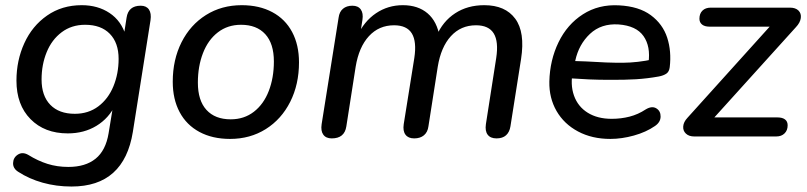

<svg xmlns="http://www.w3.org/2000/svg" viewBox="-20 -516 3053 726"><path d="M49 133.7Q28.7 121 29.5 100.3Q30.2 79.6 47.7 68.5Q65.3 57.3 86.9 69.7Q123.1 92.2 159.7 103.7Q196.3 115.2 238.4 115.2Q303 115.2 341.4 84.1Q379.8 53.1 390.6 -11.9L408.5 -121.1L416.5 -120.1Q391.7 -68.7 344.7 -40.2Q297.7 -11.6 236.4 -11.6Q148.5 -11.6 95.4 -65.6Q42.2 -119.6 42.2 -211.1Q42.2 -287.4 72 -352.7Q101.7 -418 158 -457.2Q214.2 -496.4 289 -496.4Q349.9 -496.4 394.3 -466.8Q438.8 -437.3 455.8 -380.8L445.3 -363.3L458.6 -449Q465.3 -494.4 512 -494.4Q533.3 -494.4 543.1 -480.1Q553 -465.7 549.1 -439.3L482.3 -17Q465.7 85.6 408 137.4Q350.3 189.3 250.4 189.3Q192.9 189.3 141.3 174.8Q89.7 160.3 49 133.7ZM428.5 -293.5Q428.5 -354.1 395.2 -388.2Q361.9 -422.3 302 -422.3Q250.7 -422.3 213.2 -394.1Q175.7 -366 156.5 -318.7Q137.2 -271.5 137.2 -215.5Q137.2 -153.7 170.2 -119.7Q203.2 -85.7 263 -85.7Q314.4 -85.7 351.9 -113.9Q389.3 -142.1 408.9 -189.8Q428.5 -237.5 428.5 -293.5Z M633.2 -206.9Q633.2 -290.3 666.4 -356.2Q699.6 -422 758.8 -459.2Q818 -496.4 894 -496.4Q960.5 -496.4 1009.6 -470.1Q1058.6 -443.9 1084.6 -395Q1110.6 -346.1 1110.6 -280.2Q1110.6 -196.9 1077.4 -131Q1044.2 -65.1 985 -27.9Q925.8 9.3 849.8 9.3Q783.3 9.3 734.3 -17Q685.2 -43.3 659.2 -92.1Q633.2 -141 633.2 -206.9ZM1015.6 -283.5Q1015.6 -351.1 983.1 -386.7Q950.6 -422.3 891.4 -422.3Q840.7 -422.3 803.7 -393.6Q766.7 -365 747.5 -315.1Q728.2 -265.2 728.2 -203.6Q728.2 -136 760.7 -100.4Q793.2 -64.8 852.4 -64.8Q903.1 -64.8 940.1 -93.5Q977.1 -122.2 996.3 -172Q1015.6 -221.9 1015.6 -283.5Z M1196.2 -46.6 1260.3 -449Q1263.2 -471.5 1276.9 -482.9Q1290.6 -494.4 1312.5 -494.4Q1334.1 -494.4 1344.2 -480.2Q1354.3 -466 1350.5 -441.2L1338.2 -362.4L1330.1 -378.4Q1356.7 -435.7 1401.9 -466Q1447.1 -496.4 1503.3 -496.4Q1560.8 -496.4 1597 -465.4Q1633.2 -434.4 1642.6 -374.9L1630 -379Q1654.2 -435.3 1701 -465.8Q1747.7 -496.4 1811.2 -496.4Q1890.5 -496.4 1928.2 -445.3Q1966 -394.3 1950.3 -293.1L1910.1 -38.2Q1906.6 -16.3 1893.5 -4.5Q1880.4 7.3 1857.5 7.3Q1834.4 7.3 1823.9 -6.8Q1813.5 -20.8 1817.3 -46.6L1856.3 -296.6Q1865.8 -358.6 1847 -389.5Q1828.2 -420.4 1779.8 -420.4Q1722.5 -420.4 1684.9 -379.2Q1647.3 -338 1635.2 -263.4L1600 -38.2Q1597.1 -16.3 1583.1 -4.5Q1569.1 7.3 1546.2 7.3Q1523.6 7.3 1513.2 -6.8Q1502.7 -20.8 1506.6 -46.6L1546.6 -296.6Q1556.1 -358.6 1537.3 -389.5Q1518.5 -420.4 1470 -420.4Q1412.8 -420.4 1374.9 -379.2Q1337 -338 1324.8 -263.4L1289.6 -38.2Q1282.8 7.3 1234.5 7.3Q1212.6 7.3 1202.5 -6.8Q1192.3 -20.8 1196.2 -46.6Z M2057.2 -207.5Q2059.1 -288.4 2091.9 -356.1Q2124.7 -423.8 2184.1 -461.9Q2243.4 -500 2320.4 -495.8Q2396 -491.9 2441 -458.5Q2486 -425.1 2502.8 -373.7Q2519.5 -322.2 2512.4 -261.9Q2510.4 -244.7 2499.5 -237.4Q2488.5 -230.1 2471.1 -226.8Q2428 -219 2384.7 -216.3Q2341.4 -213.7 2285.4 -214.2Q2248.4 -214 2208.1 -215.7Q2167.9 -217.5 2122.8 -220.6L2135.1 -285.8Q2162.6 -284.5 2194.8 -283.8Q2279 -278.3 2335.4 -278.7Q2391.8 -279.2 2449.7 -291.8L2432 -277.9Q2440.8 -340.3 2413.3 -379.5Q2385.8 -418.7 2318.8 -423.6Q2253.3 -427.8 2210.9 -388Q2168.5 -348.1 2155.3 -286.9L2146.7 -249.5Q2135.5 -196.5 2150.4 -154.6Q2165.3 -112.7 2202.4 -89.7Q2239.4 -66.7 2292.8 -66.7Q2328.3 -66.7 2360.6 -75Q2392.9 -83.3 2421.3 -102.1Q2444.7 -116.4 2461.4 -106.5Q2478.2 -96.5 2477.9 -75.1Q2477.6 -53.7 2456.4 -39.4Q2422.8 -16.2 2376.9 -3.5Q2331 9.3 2287.9 9.3Q2218.5 9.3 2165.7 -18.9Q2112.9 -47 2084.4 -96.3Q2056 -145.7 2057.2 -207.5Z M2579.4 -70.5 2911.2 -438.4 2914.8 -415.2H2663.1Q2644.7 -415.2 2634.7 -423.2Q2624.7 -431.3 2624.7 -445.2Q2624.7 -464.6 2636.2 -475.9Q2647.6 -487.1 2667.7 -487.1H2967.1Q2988 -487.1 2999.2 -476.2Q3010.3 -465.2 3008 -447.8Q3005.8 -430.4 2989.6 -413.3L2658 -46.4L2654.3 -72H2919.9Q2938.3 -72 2948.3 -64.4Q2958.3 -56.8 2958.3 -42.3Q2958.3 -22.9 2946.5 -11.5Q2934.8 0 2915.4 0H2604.9Q2585 0 2573.6 -10.8Q2562.1 -21.5 2563.4 -38.1Q2564.6 -54.7 2579.4 -70.5Z"/></svg>

Font: SN Pro Thin
Style: Italic
Weight: 200
Italic angle: -9°
Designer: Tobias Whetton
Foundry: Supernotes
Version: Version 1.003;Glyphs 3.3 (3324)